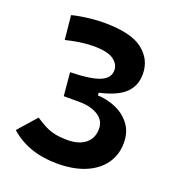

<svg xmlns="http://www.w3.org/2000/svg" viewBox="-130 -807 846 922"><g transform="rotate(20 293.0 -346.5)"><path d="M264.2 9.8Q116.2 9.8 22.9 -73.7L105.5 -167.5Q134.3 -147.9 158.7 -136Q183.1 -124 209.7 -118.7Q236.3 -113.3 270.5 -113.3Q330.1 -113.3 363.3 -140.4Q396.5 -167.5 396.5 -214.8Q396.5 -258.3 359.1 -281.7Q321.8 -305.2 260.7 -305.2H183.6L172.9 -423.8Q278.8 -426.3 324.2 -445.6Q369.6 -464.8 369.6 -504.4Q369.6 -536.6 339.1 -558.3Q308.6 -580.1 237.8 -580.1Q211.4 -580.1 186.3 -577.1Q161.1 -574.2 138.4 -569.8Q115.7 -565.4 95.7 -560.5L83.5 -683.1Q101.6 -688 127.2 -692.4Q152.8 -696.8 183.6 -700Q214.4 -703.1 247.1 -703.1Q383.3 -703.1 443.8 -656.2Q504.4 -609.4 504.4 -533.7Q504.4 -473.1 463.4 -434.8Q422.4 -396.5 327.6 -376.5L335.9 -399.9V-342.8L327.6 -365.2Q380.9 -364.3 427.5 -344.5Q474.1 -324.7 502.9 -286.6Q531.7 -248.5 531.7 -192.4Q531.7 -131.3 499 -85.7Q466.3 -40 406.5 -15.1Q346.7 9.8 264.2 9.8Z"/></g></svg>

Font: Cascadia Code PL
Style: Regular
Weight: 400
Monospace: yes
Designer: Aaron Bell
Foundry: Saja Typeworks
Version: Version 2102.003